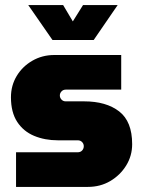

<svg xmlns="http://www.w3.org/2000/svg" viewBox="-20 -734 561 754"><path d="M43 0V-136H285Q296 -136 302.5 -143Q309 -150 309 -160Q309 -169 302.5 -176Q296 -183 285 -183H207Q156 -183 114 -200.5Q72 -218 47.5 -255.5Q23 -293 23 -352Q23 -398 45.5 -435.5Q68 -473 107 -495.5Q146 -518 193 -518H456V-382H238Q228 -382 221.5 -375Q215 -368 215 -359Q215 -350 221.5 -343Q228 -336 238 -336H310Q397 -336 448 -296.5Q499 -257 499 -168Q499 -122 475.5 -84Q452 -46 413 -23Q374 0 325 0ZM186 -577 91 -714H228L266 -650L306 -714H442L348 -577Z"/></svg>

Font: MuseoModerno Black
Style: Regular
Weight: 900
Designer: Pablo Cosgaya, Héctor Gatti, Marcela Romero, and the Authors of The MuseoModerno Project.
Foundry: Omnibus-Type Team
Version: Version 1.001